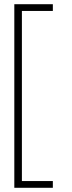

<svg xmlns="http://www.w3.org/2000/svg" viewBox="-20 -769 340 912"><path d="M231 -749V-717H84V91H231V123H48V-749Z"/></svg>

Font: TypoPRO Titillium Title
Style: Regular
Weight: 250
Designer: Campivisivi
Foundry: Accademia di Belle Arti di Urbino and students of MA course of Visual design
Version: 1.000